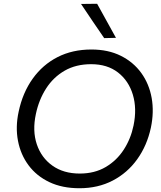

<svg xmlns="http://www.w3.org/2000/svg" viewBox="-20 -989 857 1020"><path d="M402 11Q310.5 11 242.2 -21.5Q174 -54 131.8 -110.8Q89.5 -167.5 75.5 -241Q61.5 -314.5 79 -395.5Q100.5 -497 153.8 -571.2Q207 -645.5 286 -685.8Q365 -726 465.5 -726Q555 -726 622 -692.5Q689 -659 730.8 -601Q772.5 -543 785.8 -468.2Q799 -393.5 781.5 -310.5Q761 -215.5 709 -143Q657 -70.5 579 -29.8Q501 11 402 11ZM403.5 -67Q482.5 -67 541.2 -101.5Q600 -136 637.5 -194Q675 -252 689.5 -322.5Q708 -412 685.8 -486Q663.5 -560 606.8 -604Q550 -648 464.5 -648Q383.5 -648 323.5 -613.5Q263.5 -579 225 -519Q186.5 -459 170.5 -383Q151.5 -294 175.5 -222.5Q199.5 -151 258.5 -109Q317.5 -67 403.5 -67ZM533.5 -786.5Q503 -831 472.2 -876.2Q441.5 -921.5 410.5 -968L496 -969Q521 -924 546 -878.5Q571 -833 596 -788Z"/></svg>

Font: Commissioner
Style: Italic
Weight: 400
Italic angle: -12°
Designer: Kostas Bartsokas
Foundry: Kostas Bartsokas
Version: Version 1.000; ttfautohint (v1.8.3)